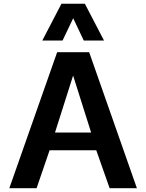

<svg xmlns="http://www.w3.org/2000/svg" viewBox="-20 -984 765 1004"><path d="M28.8 0 278.8 -710.9H446.3L695.8 0H553.2L483.4 -198.2H239.3L171.4 0ZM267.6 -291H456.5L362.3 -588.9ZM201.2 -772 301.3 -964.4H423.8L523.9 -772H418L362.8 -888.7L307.1 -772Z"/></svg>

Font: Comme SemiBold
Style: Regular
Weight: 600
Version: Version 1.000;gftools[0.9.27]